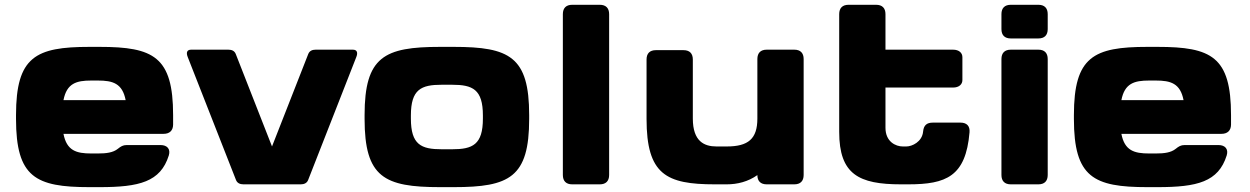

<svg xmlns="http://www.w3.org/2000/svg" viewBox="-20 -770 5221 802"><path d="M354 11.7H396C562 11.7 650.4 -10.3 685.1 -120.6C693.4 -147.5 678.2 -164.1 650.9 -164.1H508.8C493.7 -164.1 484.4 -158.2 472.2 -148.4C452.1 -132.3 423.8 -128.9 388.7 -128.9H361.3C298.8 -128.9 258.8 -140.6 245.1 -210.9H663.1C688 -210.9 702.6 -224.1 703.1 -249V-289.1C703.1 -533.2 621.1 -574.2 396 -574.2H354C128.9 -574.2 46.9 -533.2 46.9 -289.1V-273.4C46.9 -29.3 128.9 11.7 354 11.7ZM504.9 -351.6H245.1C258.8 -421.9 298.8 -433.6 361.3 -433.6H388.7C451.2 -433.6 491.2 -421.9 504.9 -351.6Z M996.6 0H1236.3C1250.5 0 1262.2 -5.4 1267.1 -18.1L1468.3 -531.7C1475.6 -549.8 1471.7 -562.5 1454.1 -562.5H1298.3C1284.2 -562.5 1272.9 -557.6 1267.6 -544.4L1116.2 -158.2L964.8 -544.4C959.5 -557.6 948.2 -562.5 934.1 -562.5H778.3C760.7 -562.5 756.8 -549.8 764.2 -531.7L965.8 -18.1C970.7 -5.4 982.4 0 996.6 0Z M1502.9 -289.1V-273.4C1502.9 -29.3 1585 11.7 1818.4 11.7H1875C2108.4 11.7 2190.4 -29.3 2190.4 -273.4V-289.1C2190.4 -533.2 2108.4 -574.2 1875 -574.2H1818.4C1585 -574.2 1502.9 -533.2 1502.9 -289.1ZM1696.3 -274.9V-287.6C1696.3 -397 1739.3 -416 1825.2 -416H1868.2C1954.1 -416 1997.1 -397 1997.1 -287.6V-274.9C1997.1 -165.5 1954.1 -146.5 1868.2 -146.5H1825.2C1739.3 -146.5 1696.3 -165.5 1696.3 -274.9Z M2331.1 -710.9V-39.1C2331.1 -13.7 2344.7 0 2370.1 0H2485.4C2510.7 0 2524.4 -13.7 2524.4 -39.1V-710.9C2524.4 -736.3 2510.7 -750 2485.4 -750H2370.1C2344.7 -750 2331.1 -736.3 2331.1 -710.9Z M3336.9 -39.1V-523.4C3336.9 -548.8 3323.2 -562.5 3297.9 -562.5H3182.6C3157.2 -562.5 3143.6 -548.8 3143.6 -523.4V-274.9C3143.6 -189.9 3105.5 -158.2 3015.6 -158.2H2972.7C2921.9 -158.2 2874 -179.2 2874 -274.9V-521.5C2874 -546.9 2860.4 -560.5 2835 -560.5H2719.7C2694.3 -560.5 2680.7 -546.9 2680.7 -521.5V-273.4C2680.7 -41 2762.7 0 2965.8 0H3015.6C3060.1 0 3105 -11.2 3143.6 -38.6C3143.6 -13.7 3157.2 0 3182.6 0H3297.9C3323.2 0 3336.9 -13.7 3336.9 -39.1Z M3743.7 0H3773.4C3932.1 0 4014.2 -32.7 4029.8 -217.3C4032.2 -244.1 4017.6 -257.8 3992.2 -257.8H3876.5C3851.6 -257.8 3838.4 -247.1 3835.9 -220.7C3832 -177.2 3789.1 -158.2 3766.1 -158.2H3751C3721.7 -158.2 3678.7 -177.7 3678.7 -236.3V-404.3H3960.9C3986.3 -404.3 4000 -418 4000 -435.5V-531.2C4000 -548.8 3986.3 -562.5 3960.9 -562.5H3678.7V-710.9C3678.7 -736.3 3665 -750 3639.6 -750H3524.4C3499 -750 3485.4 -736.3 3485.4 -710.9V-219.2C3485.4 -41.5 3567.4 0 3743.7 0Z M4163.1 -523.4V-39.1C4163.1 -13.7 4176.8 0 4202.1 0H4317.4C4342.8 0 4356.4 -13.7 4356.4 -39.1V-523.4C4356.4 -548.8 4342.8 -562.5 4317.4 -562.5H4202.1C4176.8 -562.5 4163.1 -548.8 4163.1 -523.4ZM4163.1 -710.9V-648.4C4163.1 -623 4176.8 -609.4 4202.1 -609.4H4317.4C4342.8 -609.4 4356.4 -623 4356.4 -648.4V-710.9C4356.4 -736.3 4342.8 -750 4317.4 -750H4202.1C4176.8 -750 4163.1 -736.3 4163.1 -710.9Z M4772.9 11.7H4814.9C4981 11.7 5069.3 -10.3 5104 -120.6C5112.3 -147.5 5097.2 -164.1 5069.8 -164.1H4927.7C4912.6 -164.1 4903.3 -158.2 4891.1 -148.4C4871.1 -132.3 4842.8 -128.9 4807.6 -128.9H4780.3C4717.8 -128.9 4677.7 -140.6 4664.1 -210.9H5082C5106.9 -210.9 5121.6 -224.1 5122.1 -249V-289.1C5122.1 -533.2 5040 -574.2 4814.9 -574.2H4772.9C4547.9 -574.2 4465.8 -533.2 4465.8 -289.1V-273.4C4465.8 -29.3 4547.9 11.7 4772.9 11.7ZM4923.8 -351.6H4664.1C4677.7 -421.9 4717.8 -433.6 4780.3 -433.6H4807.6C4870.1 -433.6 4910.2 -421.9 4923.8 -351.6Z"/></svg>

Font: Gyrotrope Black
Style: Regular
Weight: 900
Designer: David Moles
Version: Version 1.003;Glyphs 3.3.1 (3343)